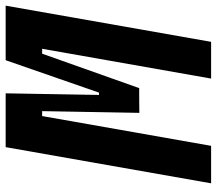

<svg xmlns="http://www.w3.org/2000/svg" viewBox="-62 -670 733 648"><g transform="rotate(-90 304.0 -346.5)"><path d="M8.8 0 130.9 -693.4H312.5L307.1 -378.4H314.9L424.3 -693.4H608.4L486.3 0H362.3L462.9 -570.3H446.3L330.1 -242.7H292.5L246.6 -242.2L252.4 -570.3H235.8L135.3 0Z"/></g></svg>

Font: Cascadia Code PL
Style: Bold Italic
Weight: 700
Italic angle: -10°
Monospace: yes
Designer: Aaron Bell
Foundry: Saja Typeworks
Version: Version 2404.023; ttfautohint (v1.8.4)